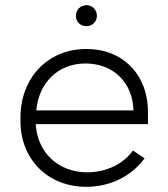

<svg xmlns="http://www.w3.org/2000/svg" viewBox="-20 -715 650 741"><path d="M314 -614C336 -614 354 -631 354 -654C354 -677 336 -695 314 -695C290 -695 273 -677 273 -654C273 -631 290 -614 314 -614ZM313 6C403 6 486 -33 538 -104L493 -134C458 -84 392 -50 317 -50C205 -50 125 -126 118 -234V-236H551V-283C551 -427 454 -526 314 -526H313C165 -526 59 -415 59 -261V-247C59 -101 164 6 313 6ZM120 -289C130 -397 205 -470 310 -470C416 -470 491 -398 495 -292V-289Z"/></svg>

Font: Fixel Display Light
Style: Regular
Weight: 300
Designer: AlfaBravo + MacPaw
Foundry: Kyrylo Tkachov, Marchela Mozhyna, Serhii Makarenko, Maria Weinstein, Zakhar Kryvoshyya
Version: Version 1.211